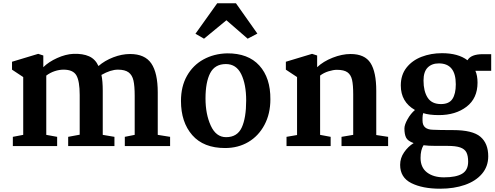

<svg xmlns="http://www.w3.org/2000/svg" viewBox="-20 -887 3007 1166"><path d="M121 -68V-419L53 -464V-512L212 -560L243 -550V-479Q275 -511 327 -534.5Q379 -558 426 -560Q483 -562 521 -545Q559 -528 578 -486Q616 -519 668 -539Q720 -559 770 -559Q860 -559 899 -501.5Q938 -444 938 -326V-68L1013 -56V0H738V-56L798 -68V-305Q798 -365 790.5 -398Q783 -431 761 -447.5Q739 -464 696 -464Q652 -464 596 -432Q604 -395 604 -336V-68L675 -56V0H394V-56L464 -69V-310Q464 -394 444 -429Q424 -464 366 -464Q340 -464 312.5 -455Q285 -446 261 -428V-68L327 -56V0H58V-56Z M1079 0ZM1622 -284Q1622 -196 1586 -128.5Q1550 -61 1488 -24.5Q1426 12 1347 12Q1216 12 1147.5 -66.5Q1079 -145 1079 -274Q1079 -362 1115.5 -426.5Q1152 -491 1215.5 -526Q1279 -561 1359 -563Q1487 -564 1555 -489Q1623 -414 1622 -284ZM1228 -289Q1228 -194 1260 -124Q1292 -54 1353 -54Q1421 -54 1448 -112.5Q1475 -171 1475 -277Q1475 -375 1445 -436.5Q1415 -498 1352 -498Q1285 -498 1256.5 -443Q1228 -388 1228 -289ZM1299 -867H1413L1543 -683L1484 -652L1355 -764L1219 -652L1167 -682Z M1784 -67V-419L1716 -464V-512L1875 -560L1906 -550V-479Q1943 -514 2000 -536.5Q2057 -559 2109 -559Q2195 -559 2230 -504.5Q2265 -450 2265 -335V-67L2337 -56V0H2054V-56L2125 -68V-314Q2125 -371 2118 -402Q2111 -433 2090 -448Q2069 -463 2026 -463Q2004 -463 1975 -454Q1946 -445 1924 -428V-68L1988 -56V0H1720V-56Z M2819 -521Q2840 -558 2912 -558H2963V-457H2867Q2880 -428 2880 -385Q2880 -290 2813.5 -239Q2747 -188 2645 -188Q2587 -188 2550 -200Q2546 -186 2546 -171Q2546 -156 2546 -154Q2546 -100 2610 -99Q2646 -97 2731 -97Q2850 -97 2897.5 -56.5Q2945 -16 2945 62Q2945 124 2907 168.5Q2869 213 2803 236Q2737 259 2653 259Q2546 259 2478 225Q2410 191 2410 114Q2410 73 2434 38Q2458 3 2492 -18Q2456 -31 2446 -51.5Q2436 -72 2436 -107Q2436 -129 2455 -163Q2474 -197 2500 -219Q2414 -268 2414 -368Q2414 -432 2448.5 -476Q2483 -520 2540 -542Q2597 -564 2664 -564Q2763 -564 2819 -521ZM2552 -398Q2552 -333 2577 -294Q2602 -255 2658 -255Q2707 -255 2727.5 -286Q2748 -317 2748 -375Q2748 -502 2645 -502Q2602 -502 2577 -476.5Q2552 -451 2552 -398ZM2534 72Q2534 130 2573 160Q2612 190 2676 190Q2750 190 2786.5 168Q2823 146 2823 95Q2823 59 2812.5 38.5Q2802 18 2775 8.5Q2748 -1 2699 -1H2629Q2580 -1 2552 -5Q2534 24 2534 72Z"/></svg>

Font: Martel ExtraBold
Style: Regular
Weight: 800
Designer: Dan Reynolds
Foundry: Dan Reynolds
Version: Version 1.001; ttfautohint (v1.1) -l 5 -r 5 -G 72 -x 0 -D la